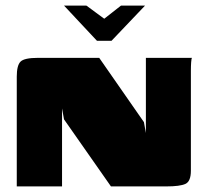

<svg xmlns="http://www.w3.org/2000/svg" viewBox="-20 -667 747 687"><path d="M209 -647H289L353 -600L413 -647H499L379 -521H327ZM40 0V-393Q40 -433 53.5 -446.5Q67 -460 116 -460H335L495 -230L502 -191V-460H667Q665 -458 664 -444.5Q663 -431 663 -414.5Q663 -398 663 -386V-56Q663 -18 643.5 -9Q624 0 575 0H377L209 -240L202 -279V0Z"/></svg>

Font: Genos Black
Style: Regular
Weight: 900
Designer: Robert E. Leuschke
Foundry: Robert E. Leuschke
Version: Version 1.010